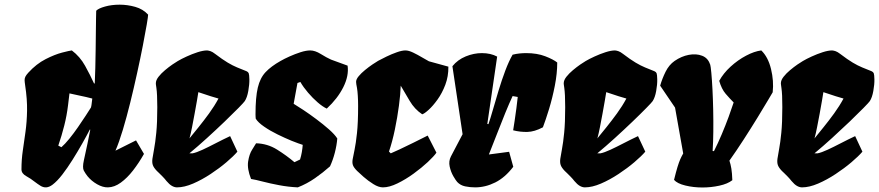

<svg xmlns="http://www.w3.org/2000/svg" viewBox="-20 -808 3836 838"><path d="M181.6 9.8Q168.5 10.3 156.7 2.9Q145 -4.4 130.9 -15.1Q115.2 -27.8 94.5 -39.3Q73.7 -50.8 73.7 -68.8Q73.7 -111.3 79.6 -151.1Q85.4 -190.9 91.3 -233.2Q97.2 -275.4 98.1 -324.7Q99.1 -374 89.8 -435.5Q87.4 -451.7 87.4 -458.5Q87.4 -466.3 90.8 -473.4Q94.2 -480.5 103.5 -490.7Q138.7 -529.3 179 -549.8Q219.2 -570.3 251.5 -578.6Q283.7 -586.9 293.5 -587.9Q329.1 -561 351.3 -521Q373.5 -481 390.6 -443.4L393.6 -444.3Q395 -473.1 396 -512Q397 -550.8 397.5 -591.8Q397.9 -632.8 398.4 -669.2Q398.9 -705.6 399.2 -730.5Q399.4 -755.4 399.9 -761.2Q409.7 -771.5 438.5 -779.5Q467.3 -787.6 502.4 -787.6Q536.1 -787.6 570.1 -778.1Q604 -768.6 626.5 -744.1Q626.5 -736.8 620.4 -700.4Q614.3 -664.1 603.5 -609.1Q592.8 -554.2 578.6 -489.7Q564.5 -425.3 548.6 -360.8Q532.7 -296.4 516.1 -241.2Q499.5 -186 483.9 -150.4L573.7 -195.3L608.4 -136.2Q586.4 -97.2 560.8 -64.2Q535.2 -31.2 507.3 -11Q479.5 9.3 451.2 9.8Q428.7 10.3 403.8 -3.9Q378.9 -18.1 361.8 -39.1Q353 -50.3 345.9 -63.2Q338.9 -76.2 346.2 -108.9Q356 -152.3 361.6 -180.2Q367.2 -208 374 -241.7L372.1 -242.7Q358.4 -215.8 338.6 -180.9Q318.8 -146 296.6 -110.6Q274.4 -75.2 252 -46.1Q229.5 -17.1 209.5 -2Q195.3 8.8 181.6 9.8ZM248 -165.5Q263.7 -179.2 282.7 -202.6Q301.8 -226.1 320.3 -252.9Q338.9 -279.8 354 -303Q369.1 -326.2 377 -338.9Q378.4 -345.7 378.7 -346.2Q378.9 -346.7 379.6 -352.1Q380.4 -357.4 382.8 -377.9Q354.5 -385.3 330.3 -390.1Q306.2 -395 283.2 -400.4L276.9 -348.1Q271.5 -303.7 260.5 -260Q249.5 -216.3 234.4 -172.4Z M752.4 9.8Q741.7 9.8 730.5 3.4Q719.2 -2.9 706.5 -18.1Q700.2 -25.4 699.2 -27.1Q698.2 -28.8 690.4 -36.6Q683.1 -44.4 675 -52Q667 -59.6 664.6 -62Q650.9 -76.2 647 -87.6Q643.1 -99.1 645.3 -115.2Q647.5 -131.3 652.6 -158Q657.7 -184.6 662.1 -228.5Q666.5 -272.5 666.5 -340.3Q666.5 -370.1 665.5 -390.4Q664.6 -410.6 662.6 -424.3Q661.1 -432.6 660.6 -438.2Q660.2 -443.8 660.2 -444.3Q660.2 -458 671.9 -472.9Q683.6 -487.8 700.2 -501.7Q716.8 -515.6 732.4 -526.4Q748 -537.1 755.9 -541.5Q771.5 -550.8 794.9 -561.5Q818.4 -572.3 842.5 -580.1Q866.7 -587.9 883.8 -587.9Q890.6 -587.4 899.2 -584.5Q907.7 -581.5 918.9 -572.8Q951.7 -547.9 973.9 -534.7Q996.1 -521.5 1015.1 -513.7Q1034.2 -505.9 1056.2 -497.1Q1063 -494.1 1065.4 -488.5Q1067.9 -482.9 1068.4 -461.9Q1068.8 -439.5 1063.7 -410.9Q1058.6 -382.3 1048.3 -366.7Q1044.9 -361.3 1020.8 -336.7Q996.6 -312 960.4 -277.3Q924.3 -242.7 883.8 -205.8Q843.3 -168.9 806.6 -138.7H820.3Q837.4 -142.1 863.8 -154.3Q890.1 -166.5 921.6 -182.9Q953.1 -199.2 984.4 -213.9L1016.1 -146Q999.5 -126.5 968.5 -100.1Q937.5 -73.7 899.4 -48.6Q861.3 -23.4 822.8 -6.8Q784.2 9.8 752.4 9.8ZM806.6 -203.6Q823.2 -224.1 846.2 -252.4Q869.1 -280.8 892.6 -313Q916 -345.2 933.6 -377.9Q922.4 -380.9 899.9 -387.9Q877.4 -395 845.7 -405.8Q843.8 -393.1 839.4 -367.4Q835 -341.8 829.3 -311.3Q823.7 -280.8 818.1 -252.4Q812.5 -224.1 807.6 -206.1Q807.6 -206.1 807.1 -205.1Q806.6 -204.1 806.6 -203.6Z M1279.8 9.8Q1237.8 7.8 1198 0.2Q1158.2 -7.3 1126.5 -15.6Q1094.7 -23.9 1075.7 -26.9Q1058.1 -71.3 1063 -103.3Q1067.9 -135.3 1080.6 -155Q1093.3 -174.8 1097.7 -182.6Q1147.5 -181.2 1189 -155.3Q1230.5 -129.4 1265.1 -100.1L1289.6 -111.8Q1294.4 -127 1297.4 -144.3Q1300.3 -161.6 1301.3 -175.8Q1296.4 -177.2 1281.2 -182.6Q1266.1 -188 1252 -193.8Q1223.6 -205.6 1191.2 -221.4Q1158.7 -237.3 1132.6 -255.4Q1106.4 -273.4 1096.2 -290Q1095.7 -293.9 1095.5 -298.6Q1095.2 -303.2 1095.2 -309.1Q1095.2 -383.3 1105.2 -425.5Q1115.2 -467.8 1139.2 -493.2Q1163.1 -518.6 1204.6 -542Q1220.7 -551.3 1244.1 -561.8Q1267.6 -572.3 1291.7 -580.1Q1315.9 -587.9 1334 -587.9Q1355 -587.9 1380.1 -572.3Q1405.3 -556.6 1424.8 -547.9L1497.1 -521.5Q1503.4 -477.5 1478.5 -427.7Q1453.6 -377.9 1406.2 -334Q1388.2 -342.3 1366.5 -361.1Q1344.7 -379.9 1324.5 -403.6Q1304.2 -427.2 1291 -450.2L1278.3 -445.8L1261.7 -355Q1277.3 -345.7 1304.2 -327.9Q1331.1 -310.1 1360.8 -287.8Q1390.6 -265.6 1415.8 -243.4Q1440.9 -221.2 1452.1 -203.6Q1449.7 -173.8 1441.4 -141.6Q1433.1 -109.4 1420.4 -82Q1389.2 -54.2 1354.7 -30.3Q1320.3 -6.3 1279.8 9.8Z M1651.4 9.8Q1632.3 9.8 1609.4 -4.6Q1586.4 -19 1566.9 -36.1Q1547.4 -53.2 1538.6 -62Q1523.9 -76.7 1520.3 -87.4Q1516.6 -98.1 1519.3 -113.3Q1522 -128.4 1527.6 -155Q1533.2 -181.6 1538.1 -227.3Q1543 -272.9 1543 -345.7Q1543 -369.1 1541.7 -389.6Q1540.5 -410.2 1538.1 -424.3Q1536.1 -434.1 1535.2 -440.2Q1534.2 -446.3 1534.2 -450.7Q1534.2 -461.9 1545.4 -475.3Q1556.6 -488.8 1573 -502.2Q1589.4 -515.6 1605.2 -526.4Q1621.1 -537.1 1630.4 -542.5Q1644.5 -550.3 1666.7 -561Q1689 -571.8 1711.7 -579.8Q1734.4 -587.9 1749.5 -587.9Q1763.7 -587.9 1783.4 -578.4Q1803.2 -568.8 1822 -557.6Q1840.8 -546.4 1852.1 -540.5L1937 -517.1Q1937.5 -474.6 1923.6 -438Q1909.7 -401.4 1889.6 -373.5Q1869.6 -345.7 1851.1 -328.9Q1832.5 -312 1822.8 -309.1Q1789.6 -331.1 1768.1 -367.7Q1746.6 -404.3 1729 -434.1Q1728 -397.9 1721.2 -346.7Q1714.4 -295.4 1703.4 -242.4Q1692.4 -189.5 1677.7 -146.5L1685.5 -138.7Q1697.3 -143.6 1724.4 -156.2Q1751.5 -168.9 1784.7 -185.3Q1817.9 -201.7 1846.7 -216.3L1884.8 -141.6Q1874 -126 1847.2 -100.8Q1820.3 -75.7 1785.4 -50.3Q1750.5 -24.9 1714.8 -7.6Q1679.2 9.8 1651.4 9.8Z M2053.7 9.8Q2031.2 9.8 2010.3 5.4Q1989.3 1 1975.6 -13.7Q1969.7 -20 1958.7 -38.8Q1947.8 -57.6 1942.6 -81.3Q1937.5 -105 1948.2 -125.5L1999 -222.2L1954.6 -519Q1977.5 -547.4 2012.7 -561.8Q2047.9 -576.2 2083 -576.2Q2121.6 -576.2 2149.9 -561L2106.9 -267.1L2111.8 -266.1Q2120.1 -289.6 2131.3 -328.9Q2142.6 -368.2 2156.2 -413.3Q2169.9 -458.5 2185.5 -500Q2201.2 -541.5 2217.3 -569.3Q2232.9 -573.2 2247.8 -574.7Q2262.7 -576.2 2276.4 -576.2Q2324.2 -576.2 2359.6 -562.5Q2395 -548.8 2412.1 -535.2Q2412.1 -487.3 2401.6 -433.8Q2391.1 -380.4 2376.5 -332.5Q2361.8 -284.7 2349.6 -252.4Q2313 -232.9 2281.7 -232.2Q2250.5 -231.4 2219.7 -239.3Q2222.2 -253.9 2226.1 -280.5Q2230 -307.1 2233.9 -335.9Q2237.8 -364.7 2239.7 -384.8L2217.3 -388.7Q2203.1 -358.4 2185.5 -315.4Q2168 -272.5 2149.7 -225.1Q2131.3 -177.7 2113.8 -133.8L2202.1 -145.5L2220.2 -80.1Q2184.6 -33.2 2141.6 -11.7Q2098.6 9.8 2053.7 9.8Z M2532.7 9.8Q2522 9.8 2510.7 3.4Q2499.5 -2.9 2486.8 -18.1Q2480.5 -25.4 2479.5 -27.1Q2478.5 -28.8 2470.7 -36.6Q2463.4 -44.4 2455.3 -52Q2447.3 -59.6 2444.8 -62Q2431.2 -76.2 2427.2 -87.6Q2423.3 -99.1 2425.5 -115.2Q2427.7 -131.3 2432.9 -158Q2438 -184.6 2442.4 -228.5Q2446.8 -272.5 2446.8 -340.3Q2446.8 -370.1 2445.8 -390.4Q2444.8 -410.6 2442.9 -424.3Q2441.4 -432.6 2440.9 -438.2Q2440.4 -443.8 2440.4 -444.3Q2440.4 -458 2452.1 -472.9Q2463.9 -487.8 2480.5 -501.7Q2497.1 -515.6 2512.7 -526.4Q2528.3 -537.1 2536.1 -541.5Q2551.8 -550.8 2575.2 -561.5Q2598.6 -572.3 2622.8 -580.1Q2647 -587.9 2664.1 -587.9Q2670.9 -587.4 2679.4 -584.5Q2688 -581.5 2699.2 -572.8Q2731.9 -547.9 2754.2 -534.7Q2776.4 -521.5 2795.4 -513.7Q2814.5 -505.9 2836.4 -497.1Q2843.3 -494.1 2845.7 -488.5Q2848.1 -482.9 2848.6 -461.9Q2849.1 -439.5 2844 -410.9Q2838.9 -382.3 2828.6 -366.7Q2825.2 -361.3 2801 -336.7Q2776.9 -312 2740.7 -277.3Q2704.6 -242.7 2664.1 -205.8Q2623.5 -168.9 2586.9 -138.7H2600.6Q2617.7 -142.1 2644 -154.3Q2670.4 -166.5 2701.9 -182.9Q2733.4 -199.2 2764.6 -213.9L2796.4 -146Q2779.8 -126.5 2748.8 -100.1Q2717.8 -73.7 2679.7 -48.6Q2641.6 -23.4 2603 -6.8Q2564.5 9.8 2532.7 9.8ZM2586.9 -203.6Q2603.5 -224.1 2626.5 -252.4Q2649.4 -280.8 2672.9 -313Q2696.3 -345.2 2713.9 -377.9Q2702.6 -380.9 2680.2 -387.9Q2657.7 -395 2626 -405.8Q2624 -393.1 2619.6 -367.4Q2615.2 -341.8 2609.6 -311.3Q2604 -280.8 2598.4 -252.4Q2592.8 -224.1 2587.9 -206.1Q2587.9 -206.1 2587.4 -205.1Q2586.9 -204.1 2586.9 -203.6Z M3045.9 10.3Q3006.3 10.3 2971.2 1.7Q2936 -6.8 2921.9 -22.9Q2930.7 -58.6 2937 -79.3Q2943.4 -100.1 2949.2 -113.3Q2955.1 -126.5 2961.9 -138.2L2926.3 -338.4L2861.3 -434.1Q2870.1 -464.8 2885 -494.9Q2899.9 -524.9 2924.3 -542Q2954.1 -562.5 2986.3 -568.6Q3018.6 -574.7 3044.4 -564.7Q3070.3 -554.7 3079.1 -526.9H3079.6Q3082 -519 3084.7 -489.7Q3087.4 -460.4 3089.6 -418.2Q3091.8 -376 3092.8 -327.6Q3093.8 -279.3 3093.3 -232.7Q3092.8 -186 3090.3 -148.9L3096.2 -148.4Q3113.3 -182.1 3129.9 -221.4Q3146.5 -260.7 3160.2 -297.9Q3173.8 -335 3182.1 -360.8Q3164.6 -378.4 3147 -398.9Q3129.4 -419.4 3119.1 -455.1Q3137.2 -488.3 3168.7 -517.1Q3200.2 -545.9 3236.1 -564.9Q3272 -584 3302.7 -587.9Q3332.5 -559.1 3345.2 -506.8Q3357.9 -454.6 3352.5 -405.3Q3351.1 -402.8 3333 -372.3Q3314.9 -341.8 3286.9 -295.9Q3258.8 -250 3226.3 -199.7Q3193.8 -149.4 3163.6 -106.9Q3168.9 -91.3 3172.1 -72Q3175.3 -52.7 3176.3 -21.5Q3155.8 -5.4 3119.6 2.4Q3083.5 10.3 3045.9 10.3Z M3480.5 9.8Q3469.7 9.8 3458.5 3.4Q3447.3 -2.9 3434.6 -18.1Q3428.2 -25.4 3427.2 -27.1Q3426.3 -28.8 3418.5 -36.6Q3411.1 -44.4 3403.1 -52Q3395 -59.6 3392.6 -62Q3378.9 -76.2 3375 -87.6Q3371.1 -99.1 3373.3 -115.2Q3375.5 -131.3 3380.6 -158Q3385.7 -184.6 3390.1 -228.5Q3394.5 -272.5 3394.5 -340.3Q3394.5 -370.1 3393.6 -390.4Q3392.6 -410.6 3390.6 -424.3Q3389.2 -432.6 3388.7 -438.2Q3388.2 -443.8 3388.2 -444.3Q3388.2 -458 3399.9 -472.9Q3411.6 -487.8 3428.2 -501.7Q3444.8 -515.6 3460.4 -526.4Q3476.1 -537.1 3483.9 -541.5Q3499.5 -550.8 3522.9 -561.5Q3546.4 -572.3 3570.6 -580.1Q3594.7 -587.9 3611.8 -587.9Q3618.7 -587.4 3627.2 -584.5Q3635.7 -581.5 3647 -572.8Q3679.7 -547.9 3701.9 -534.7Q3724.1 -521.5 3743.2 -513.7Q3762.2 -505.9 3784.2 -497.1Q3791 -494.1 3793.5 -488.5Q3795.9 -482.9 3796.4 -461.9Q3796.9 -439.5 3791.7 -410.9Q3786.6 -382.3 3776.4 -366.7Q3772.9 -361.3 3748.8 -336.7Q3724.6 -312 3688.5 -277.3Q3652.3 -242.7 3611.8 -205.8Q3571.3 -168.9 3534.7 -138.7H3548.3Q3565.4 -142.1 3591.8 -154.3Q3618.2 -166.5 3649.7 -182.9Q3681.2 -199.2 3712.4 -213.9L3744.1 -146Q3727.5 -126.5 3696.5 -100.1Q3665.5 -73.7 3627.4 -48.6Q3589.4 -23.4 3550.8 -6.8Q3512.2 9.8 3480.5 9.8ZM3534.7 -203.6Q3551.3 -224.1 3574.2 -252.4Q3597.2 -280.8 3620.6 -313Q3644 -345.2 3661.6 -377.9Q3650.4 -380.9 3627.9 -387.9Q3605.5 -395 3573.7 -405.8Q3571.8 -393.1 3567.4 -367.4Q3563 -341.8 3557.4 -311.3Q3551.8 -280.8 3546.1 -252.4Q3540.5 -224.1 3535.6 -206.1Q3535.6 -206.1 3535.2 -205.1Q3534.7 -204.1 3534.7 -203.6Z"/></svg>

Font: Fruktur
Style: Italic
Weight: 400
Italic angle: -8°
Designer: Viktoriya Grabowska, Eben Sorkin
Foundry: Viktoriya Grabowska
Version: Version 1.008; ttfautohint (v1.8.4.7-5d5b)